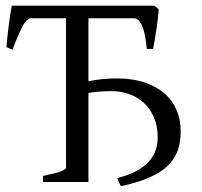

<svg xmlns="http://www.w3.org/2000/svg" viewBox="-20 -635 704 670"><path d="M129.9 0V-21Q174.8 -30.3 192.6 -37.1Q210.4 -43.9 210.4 -50.8V-571.3H88.9Q73.7 -571.3 59.6 -544.9Q45.4 -518.6 23.4 -461.4L2.4 -470.7Q3.4 -484.9 5.6 -504.4Q7.8 -523.9 10.3 -544.4Q12.7 -564.9 15.6 -583.7Q18.6 -602.5 21 -615.2H519L533.7 -603Q533.2 -590.3 531.2 -573Q529.3 -555.7 526.4 -536.4Q523.4 -517.1 520.3 -498Q517.1 -479 514.2 -463.9H492.2Q490.2 -484.9 487.1 -504.2Q483.9 -523.4 478.5 -538.3Q473.1 -553.2 465.3 -562.3Q457.5 -571.3 446.8 -571.3H288.6V-351.1Q310.5 -356.4 337.2 -358.9Q363.8 -361.3 392.6 -361.3Q417.5 -361.3 443.4 -357.2Q469.2 -353 493.4 -344Q517.6 -335 538.8 -320.6Q560.1 -306.2 575.9 -285.6Q591.8 -265.1 601.1 -238Q610.4 -210.9 610.4 -176.8Q610.4 -157.2 607.4 -138.2Q604.5 -119.1 596.4 -100.8Q588.4 -82.5 574 -65.7Q559.6 -48.8 536.4 -34.2Q513.2 -19.5 480 -7.1Q446.8 5.4 401.9 14.6Q398.4 8.8 395 0.7Q391.6 -7.3 389.2 -13.7Q430.2 -23.9 457.3 -39.1Q484.4 -54.2 500.7 -72.8Q517.1 -91.3 523.7 -112.5Q530.3 -133.8 530.3 -155.8Q530.3 -194.3 517.6 -224.4Q504.9 -254.4 483.2 -274.9Q461.4 -295.4 432.1 -306.2Q402.8 -316.9 370.1 -316.9Q323.2 -316.9 288.6 -310.5V0Z"/></svg>

Font: Gentium Plus CyrE
Style: Regular
Weight: 400
Designer: J. Victor Gaultney, Annie Olsen, Iska Routamaa, Becca Hirsbrunner
Foundry: SIL International
Version: Version 5.000